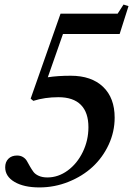

<svg xmlns="http://www.w3.org/2000/svg" viewBox="-20 -817 587 847"><path d="M115.2 -381.8 247.1 -756.8H499L524.9 -796.9L546.9 -790L507.8 -667H257.8L190.9 -476.1Q234.4 -482.9 292 -482.9Q383.3 -482.9 434.6 -434.1Q485.8 -385.3 485.8 -297.9Q485.8 -235.8 459.5 -179Q433.1 -122.1 388.4 -80.8Q343.8 -39.6 282.2 -14.9Q220.7 9.8 153.8 9.8Q85.4 9.8 44.2 -14.4Q2.9 -38.6 2.9 -79.1Q2.9 -102.5 17.1 -116.7Q31.2 -130.9 55.2 -130.9Q70.8 -130.9 82 -123.8Q93.3 -116.7 99.1 -106Q105 -95.2 112.3 -82.5Q119.6 -69.8 127.4 -59.1Q135.3 -48.3 151.1 -41.3Q167 -34.2 189 -34.2Q236.8 -34.2 278.6 -64.7Q320.3 -95.2 345.2 -146.5Q370.1 -197.8 370.1 -255.9Q370.1 -320.8 336.7 -354.5Q303.2 -388.2 237.8 -388.2Q177.7 -388.2 127 -372.1Z"/></svg>

Font: Libre Caslon Text
Style: Italic
Weight: 400
Italic angle: -25°
Designer: Pablo Impallari, Rodrigo Fuenzalida
Foundry: Pablo Impallari, Rodrigo Fuenzalida
Version: Version 1.002